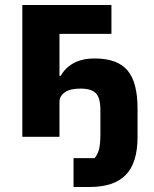

<svg xmlns="http://www.w3.org/2000/svg" viewBox="-20 -545 614 765"><path d="M273 200V85H357Q369 71 374.5 50Q380 29 380 -11V-106Q380 -156 361.5 -174Q343 -192 301 -192Q259 -192 238 -177Q217 -162 217 -139V0H69V-525H424V-410H217V-243H222Q240 -275 273.5 -293.5Q307 -312 358 -312Q447 -312 487.5 -265Q528 -218 528 -113V1Q528 104 481 152Q434 200 338 200Z"/></svg>

Font: IBM Plex Sans
Style: Regular
Weight: 400
Designer: Mike Abbink, Paul van der Laan, Pieter van Rosmalen
Foundry: Bold Monday
Version: Version 3.201